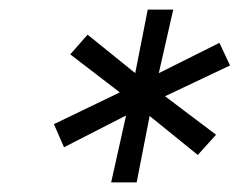

<svg xmlns="http://www.w3.org/2000/svg" viewBox="-20 -720 498 399"><path d="M211 -341 242 -480 113 -414 92 -462 229 -528 126 -607 162 -648 261 -568 287 -700H340L310 -568L436 -631L458 -584L323 -520L429 -440L391 -398L291 -479L264 -341Z"/></svg>

Font: Red Hat Display
Style: Italic
Weight: 300
Italic angle: -12°
Designer: Pentagram, MCKL
Foundry: Pentagram, MCKL
Version: Version 1.023